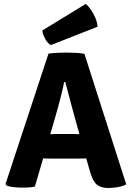

<svg xmlns="http://www.w3.org/2000/svg" viewBox="-20 -959 678 988"><path d="M229.5 -683Q248.5 -686 275.2 -687.2Q302 -688.5 322 -688.5Q341 -688.5 368.2 -687.2Q395.5 -686 414.5 -682L629.5 -10.5Q613 -1 586.8 3.8Q560.5 8.5 538 8.5Q500 8.5 478.5 -9Q457 -26.5 442.5 -78L371 -331.5Q359.5 -373.5 344.2 -430.2Q329 -487 316 -537H310Q305 -509.5 296.5 -475.5Q288 -441.5 278.8 -407.8Q269.5 -374 261.5 -346.5L159.5 1Q144.5 4.5 127.5 5.5Q110.5 6.5 91.5 6.5Q73.5 6.5 50.8 4Q28 1.5 14.5 -3.5L8.5 -12.5ZM241.5 -143Q234.5 -143 225.2 -143.2Q216 -143.5 206.8 -143.8Q197.5 -144 190.5 -144H106.5L155 -268.5H229Q236 -268.5 245 -268.8Q254 -269 263 -269.2Q272 -269.5 279 -269.5H352Q359.5 -269.5 368.2 -269.2Q377 -269 386.2 -268.8Q395.5 -268.5 402.5 -268.5H479L519.5 -144H435.5Q428.5 -144 419 -143.8Q409.5 -143.5 400.2 -143.2Q391 -143 384 -143ZM421.5 -939Q433.5 -929.5 447 -910.2Q460.5 -891 470.5 -867.8Q480.5 -844.5 482 -821.5L241.5 -727Q225 -736 212.5 -759Q200 -782 197.5 -802Z"/></svg>

Font: Signika Light
Style: Bold
Weight: 700
Version: Version 2.003;gftools[0.9.32]